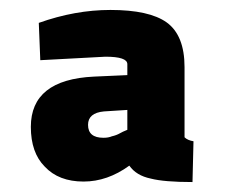

<svg xmlns="http://www.w3.org/2000/svg" viewBox="-20 -679 456 386"><path d="M367 -313 369 -395Q357 -397 351 -403V-544Q351 -608 315 -634Q280 -659 202 -659Q131 -659 58 -633L61 -558L192 -565Q236 -565 236 -550V-528L169 -525Q42 -519 42 -424Q42 -372 70 -344Q98 -314 148 -314Q196 -314 240 -346Q254 -326 283 -320Q310 -313 367 -313ZM188 -402Q157 -402 157 -428Q157 -452 189 -455L236 -458V-418Q226 -414 221 -411Q214 -407 205 -405Q198 -402 188 -402Z"/></svg>

Font: Online Auction - Bold
Style: Bold
Weight: 500
Designer: Mohamed Mostafa, the designer of Online Auction
Foundry: Kief Type Foundry
Version: ""